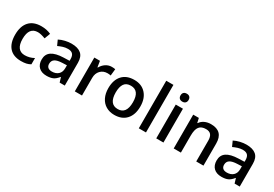

<svg xmlns="http://www.w3.org/2000/svg" viewBox="39 -1703 3791 2656"><g transform="rotate(30 1935.0 -375.0)"><path d="M299.8 9.8Q177.2 9.8 113.5 -61.8Q49.8 -133.3 49.8 -267.1Q49.8 -403.3 116.5 -476.6Q183.1 -549.8 309.1 -549.8Q394.5 -549.8 462.9 -518.1L428.2 -425.8Q355.5 -454.1 308.1 -454.1Q168 -454.1 168 -268.1Q168 -177.2 202.9 -131.6Q237.8 -85.9 305.2 -85.9Q381.8 -85.9 450.2 -124V-23.9Q419.4 -5.9 384.5 2Q349.6 9.8 299.8 9.8Z M915 0 892.1 -75.2H888.2Q849.1 -25.9 809.6 -8.1Q770 9.8 708 9.8Q628.4 9.8 583.7 -33.2Q539.1 -76.2 539.1 -154.8Q539.1 -238.3 601.1 -280.8Q663.1 -323.2 790 -327.1L883.3 -330.1V-358.9Q883.3 -410.6 859.1 -436.3Q835 -461.9 784.2 -461.9Q742.7 -461.9 704.6 -449.7Q666.5 -437.5 631.3 -420.9L594.2 -502.9Q638.2 -525.9 690.4 -537.8Q742.7 -549.8 789.1 -549.8Q892.1 -549.8 944.6 -504.9Q997.1 -460 997.1 -363.8V0ZM744.1 -78.1Q806.6 -78.1 844.5 -113Q882.3 -147.9 882.3 -210.9V-257.8L813 -254.9Q731.9 -252 695.1 -227.8Q658.2 -203.6 658.2 -153.8Q658.2 -117.7 679.7 -97.9Q701.2 -78.1 744.1 -78.1Z M1431.2 -549.8Q1465.8 -549.8 1488.3 -544.9L1477.1 -438Q1452.6 -443.8 1426.3 -443.8Q1357.4 -443.8 1314.7 -398.9Q1272 -354 1272 -282.2V0H1157.2V-540H1247.1L1262.2 -444.8H1268.1Q1294.9 -493.2 1338.1 -521.5Q1381.3 -549.8 1431.2 -549.8Z M2047.4 -271Q2047.4 -138.7 1979.5 -64.5Q1911.6 9.8 1790.5 9.8Q1714.8 9.8 1656.7 -24.4Q1598.6 -58.6 1567.4 -122.6Q1536.1 -186.5 1536.1 -271Q1536.1 -402.3 1603.5 -476.1Q1670.9 -549.8 1793.5 -549.8Q1910.6 -549.8 1979 -474.4Q2047.4 -398.9 2047.4 -271ZM1654.3 -271Q1654.3 -84 1792.5 -84Q1929.2 -84 1929.2 -271Q1929.2 -456.1 1791.5 -456.1Q1719.2 -456.1 1686.8 -408.2Q1654.3 -360.4 1654.3 -271Z M2293.9 0H2179.2V-759.8H2293.9Z M2572.8 0H2458V-540H2572.8ZM2451.2 -683.1Q2451.2 -713.9 2468 -730.5Q2484.9 -747.1 2516.1 -747.1Q2546.4 -747.1 2563.2 -730.5Q2580.1 -713.9 2580.1 -683.1Q2580.1 -653.8 2563.2 -637Q2546.4 -620.1 2516.1 -620.1Q2484.9 -620.1 2468 -637Q2451.2 -653.8 2451.2 -683.1Z M3211.9 0H3096.7V-332Q3096.7 -394.5 3071.5 -425.3Q3046.4 -456.1 2991.7 -456.1Q2918.9 -456.1 2885.3 -413.1Q2851.6 -370.1 2851.6 -269V0H2736.8V-540H2826.7L2842.8 -469.2H2848.6Q2873 -507.8 2918 -528.8Q2962.9 -549.8 3017.6 -549.8Q3211.9 -549.8 3211.9 -352.1Z M3709.5 0 3686.5 -75.2H3682.6Q3643.6 -25.9 3604 -8.1Q3564.5 9.8 3502.4 9.8Q3422.9 9.8 3378.2 -33.2Q3333.5 -76.2 3333.5 -154.8Q3333.5 -238.3 3395.5 -280.8Q3457.5 -323.2 3584.5 -327.1L3677.7 -330.1V-358.9Q3677.7 -410.6 3653.6 -436.3Q3629.4 -461.9 3578.6 -461.9Q3537.1 -461.9 3499 -449.7Q3460.9 -437.5 3425.8 -420.9L3388.7 -502.9Q3432.6 -525.9 3484.9 -537.8Q3537.1 -549.8 3583.5 -549.8Q3686.5 -549.8 3739 -504.9Q3791.5 -460 3791.5 -363.8V0ZM3538.6 -78.1Q3601.1 -78.1 3638.9 -113Q3676.8 -147.9 3676.8 -210.9V-257.8L3607.4 -254.9Q3526.4 -252 3489.5 -227.8Q3452.6 -203.6 3452.6 -153.8Q3452.6 -117.7 3474.1 -97.9Q3495.6 -78.1 3538.6 -78.1Z"/></g></svg>

Font: f0_32663          
Style: Regular
Weight: 600
Foundry: Ascender Corporation
Version: Version 1.10